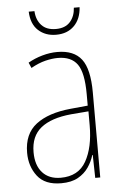

<svg xmlns="http://www.w3.org/2000/svg" viewBox="-52 -753 515 801"><g transform="rotate(-5 205.0 -352.5)"><path d="M203 -537Q272 -537 304 -495.5Q336 -454 336 -356V0H315L313 -96H311Q303 -69 286.5 -45Q270 -21 242.5 -5.5Q215 10 172 10Q104 10 72.5 -31Q41 -72 41 -129Q41 -208 92.5 -247.5Q144 -287 237 -296L310 -303V-351Q310 -441 284.5 -476.5Q259 -512 203 -512Q179 -512 150.5 -505Q122 -498 90 -480L80 -503Q108 -519 140 -528Q172 -537 203 -537ZM237 -273Q154 -265 111 -230.5Q68 -196 68 -129Q68 -74 95.5 -43.5Q123 -13 172 -13Q246 -13 278.5 -70.5Q311 -128 311 -220V-279ZM312 -715Q309 -666 280.5 -637.5Q252 -609 205 -609Q160 -609 130.5 -636Q101 -663 99 -715H123Q125 -678 146 -655.5Q167 -633 206 -633Q245 -633 265.5 -656Q286 -679 288 -715Z"/></g></svg>

Font: Noto Sans Georgian Condensed Thin
Style: Regular
Weight: 100
Width: 3
Designer: Monotype Design Team, Akaki Razmadze
Foundry: Google LLC
Version: Version 2.005; ttfautohint (v1.8.4.7-5d5b)